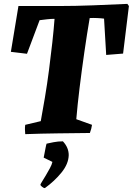

<svg xmlns="http://www.w3.org/2000/svg" viewBox="-20 -685 684 989"><path d="M110 6Q109 -6 108.5 -18Q108 -30 110 -42L190 -61Q200 -115 211.5 -183.5Q223 -252 232.5 -325Q242 -398 249.5 -466Q257 -534 261 -588Q243 -588 221 -585.5Q199 -583 184 -581L119 -408Q99 -410 77.5 -413Q56 -416 36 -418L75 -654H283Q367 -654 458 -657.5Q549 -661 636 -665L644 -654L614 -409Q592 -407 570.5 -405.5Q549 -404 527 -402L516 -589Q502 -591 480.5 -592Q459 -593 442 -592Q428 -510 414.5 -416.5Q401 -323 390 -233Q379 -143 373 -71L454 -42Q451 -21 443 0Q358 1 275 2Q192 3 110 6ZM211 284Q205 284 196.5 277Q188 270 188 267Q188 264 196.5 250.5Q205 237 216 218.5Q227 200 237 181.5Q247 163 250 149L205 127Q206 122 209 106.5Q212 91 215 75.5Q218 60 220 55Q233 52 256 47.5Q279 43 304 43Q334 75 334 114Q333 159 297 203.5Q261 248 211 284Z"/></svg>

Font: Albura ExtraBold
Style: Italic
Weight: 758
Italic angle: -7°
Designer: Mercedes Jáuregui
Foundry: Omnibus-Type Team
Version: Version 1.000; ttfautohint (v1.8.3)